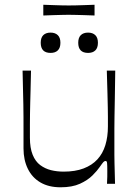

<svg xmlns="http://www.w3.org/2000/svg" viewBox="-20 -784 588 819"><path d="M238.4 14.9Q187.6 14.9 152.4 -5.8Q117.1 -26.4 98.7 -64.1Q80.3 -101.7 80.3 -150.4Q80.3 -195 80.3 -227Q80.3 -259 80.2 -285Q80.1 -311 79.6 -337.9Q79.1 -364.9 78.2 -398.9Q77.3 -433 76.3 -482.9H112.3Q111.3 -433.7 110.4 -400.7Q109.4 -367.7 108.9 -343.4Q108.4 -319.1 108 -298.3Q107.6 -277.4 107.6 -253.6Q107.6 -229.7 107.6 -196.3Q107.6 -152.6 119.3 -123.9Q131 -95.2 151.4 -79.9Q171.9 -64.6 197.4 -58.2Q223 -51.9 251.6 -51.9Q300.7 -51.9 336.6 -65.5Q372.6 -79.2 395.6 -104.3Q418.6 -129.4 429.4 -165Q440.3 -200.6 440.3 -244.3Q440.3 -267.9 440.3 -285.6Q440.3 -303.4 439.8 -325.9Q439.3 -348.4 438.4 -385.3Q437.4 -422.1 435.6 -482.9H471.6Q470.7 -411.3 469.8 -363.8Q468.9 -316.3 468.4 -285.7Q468 -255.1 467.9 -235Q467.9 -214.9 467.9 -199.2Q467.9 -183.6 467.9 -165.9Q467.9 -141.6 467.9 -123.6Q467.9 -105.6 468.4 -88.6Q468.9 -71.6 469.4 -50.7Q469.9 -29.9 470.7 0H436.4Q437.6 -17.3 437.6 -30.2Q437.7 -43.1 437.7 -52.7Q437.7 -80.4 436.7 -88.9Q435.7 -97.4 430.4 -97.4Q425.4 -97.4 421 -92.6Q416.6 -87.9 405.1 -71.3Q395 -56.3 374.6 -35.8Q354.1 -15.3 321.1 -0.2Q288 14.9 238.4 14.9ZM195.7 -558.3Q153.7 -558.3 153.7 -601.6Q153.7 -623.3 164.7 -634.1Q175.7 -644.9 195.7 -644.9Q215.4 -644.9 226.6 -634Q237.7 -623.2 237.7 -601.6Q237.7 -579.9 226.7 -569.1Q215.7 -558.3 195.7 -558.3ZM355.7 -558.3Q313.7 -558.3 313.7 -601.6Q313.7 -623.3 324.7 -634.1Q335.7 -644.9 355.7 -644.9Q375.4 -644.9 386.6 -634Q397.7 -623.2 397.7 -601.6Q397.7 -579.9 386.7 -569.1Q375.7 -558.3 355.7 -558.3ZM164.7 -717.9V-763.7Q191 -762.7 209.6 -762.1Q228.1 -761.6 243.2 -761.1Q258.3 -760.7 273.1 -760.7Q289 -760.7 304 -761.1Q319 -761.6 338.1 -762.1Q357.1 -762.7 383.3 -763.7V-717.9Q357.1 -719 338.1 -719.5Q319 -720 303.6 -720.4Q288.1 -720.9 272.3 -720.9Q257.4 -720.9 242.8 -720.4Q228.1 -720 209.6 -719.5Q191 -719 164.7 -717.9Z"/></svg>

Font: Ojuju ExtraLight
Style: Regular
Weight: 200
Designer: Chisaokwu Joboson, Mirko Velimirovic
Foundry: Udi Foundry
Version: Version 1.000